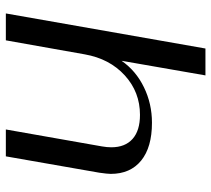

<svg xmlns="http://www.w3.org/2000/svg" viewBox="-53 -670 723 657"><g transform="rotate(90 308.5 -341.5)"><path d="M146 -683H238L188 -396Q222 -445 278.5 -472.5Q335 -500 400 -500Q484 -500 529.5 -463Q575 -426 575 -359Q575 -348 571 -320L515 0H423L481 -329Q484 -346 484 -361Q484 -408 455.5 -433.5Q427 -459 373 -459Q295 -459 238 -407Q181 -355 166 -270L118 0H26Z"/></g></svg>

Font: Fahkwang
Style: Italic
Weight: 400
Italic angle: -10°
Version: Version 1.000; ttfautohint (v1.6)